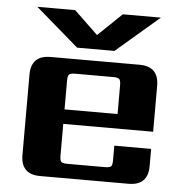

<svg xmlns="http://www.w3.org/2000/svg" viewBox="-50 -731 738 779"><g transform="rotate(5 319.0 -341.5)"><path d="M398 -532H246L71 -683H225L322 -590L419 -683H574ZM217 -278H433V-395Q433 -414 427.5 -420Q422 -426 402 -426H248Q228 -426 222.5 -420Q217 -414 217 -395ZM142 -485H504Q583 -485 583 -406V-219H217V-90Q217 -70 222.5 -64.5Q228 -59 248 -59H400Q420 -59 425.5 -64.5Q431 -70 431 -90V-149H581V-79Q581 0 502 0H142Q63 0 63 -79V-406Q63 -485 142 -485Z"/></g></svg>

Font: Sarpanch
Style: Bold
Weight: 700
Designer: Manushi Parikh (Devanagari and Latin), Jyotish Sonowal (Devanagari)
Foundry: Indian Type Foundry
Version: Version 2.004;PS 1.0;hotconv 1.0.78;makeotf.lib2.5.61930; tt